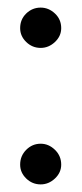

<svg xmlns="http://www.w3.org/2000/svg" viewBox="-20 -476 216 505"><path d="M87 9Q65 9 49 -6.5Q33 -22 33 -43Q33 -66 49 -82Q65 -98 87 -98Q108 -98 124.5 -82Q141 -66 141 -43Q141 -22 124.5 -6.5Q108 9 87 9ZM87 -350Q65 -350 49 -365.5Q33 -381 33 -402Q33 -425 49 -440.5Q65 -456 87 -456Q108 -456 124.5 -440.5Q141 -425 141 -402Q141 -381 124.5 -365.5Q108 -350 87 -350Z"/></svg>

Font: Manuale Light
Style: Regular
Weight: 300
Designer: Eduardo Tunni / Pablo Cosgaya
Foundry: Eduardo Tunni / Pablo Cosgaya
Version: Version 1.002